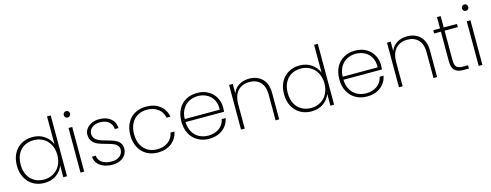

<svg xmlns="http://www.w3.org/2000/svg" viewBox="-24 -1495 5775 2256"><g transform="rotate(-15 2863.5 -367.0)"><path d="M54 -272Q54 -356 87.5 -419Q121 -482 180.5 -516Q240 -550 316 -550Q399 -550 460 -508.5Q521 -467 546 -401V-740H591V0H546V-144Q522 -77 462 -34.5Q402 8 316 8Q240 8 180.5 -26.5Q121 -61 87.5 -124.5Q54 -188 54 -272ZM546 -272Q546 -343 516.5 -397.5Q487 -452 436 -481.5Q385 -511 322 -511Q256 -511 206 -482.5Q156 -454 128 -400Q100 -346 100 -272Q100 -198 128 -144Q156 -90 206.5 -61Q257 -32 322 -32Q385 -32 436.5 -61.5Q488 -91 517 -145.5Q546 -200 546 -272Z M778 -664Q762 -664 751 -674.5Q740 -685 740 -703Q740 -720 751 -731Q762 -742 778 -742Q794 -742 805 -731Q816 -720 816 -703Q816 -685 805 -674.5Q794 -664 778 -664ZM800 -543V0H755V-543Z M1146 8Q1055 8 997.5 -32Q940 -72 933 -146H979Q984 -93 1027.5 -62Q1071 -31 1146 -31Q1208 -31 1244.5 -62.5Q1281 -94 1281 -140Q1281 -172 1261.5 -192.5Q1242 -213 1213 -224Q1184 -235 1134 -248Q1074 -264 1037 -279.5Q1000 -295 974 -326Q948 -357 948 -409Q948 -447 971 -479.5Q994 -512 1035 -531Q1076 -550 1128 -550Q1213 -550 1265.5 -507.5Q1318 -465 1322 -390H1277Q1274 -444 1235 -478Q1196 -512 1127 -512Q1069 -512 1031 -482Q993 -452 993 -409Q993 -371 1014.5 -347.5Q1036 -324 1067.5 -311.5Q1099 -299 1151 -285Q1208 -270 1242.5 -255.5Q1277 -241 1301 -213.5Q1325 -186 1325 -140Q1325 -98 1302 -64Q1279 -30 1238 -11Q1197 8 1146 8Z M1434 -272Q1434 -357 1467.5 -420Q1501 -483 1560.5 -516.5Q1620 -550 1697 -550Q1799 -550 1864.5 -499Q1930 -448 1946 -362H1899Q1886 -432 1831.5 -472Q1777 -512 1697 -512Q1637 -512 1588 -485.5Q1539 -459 1509.5 -404.5Q1480 -350 1480 -272Q1480 -193 1509.5 -139Q1539 -85 1588 -58Q1637 -31 1697 -31Q1777 -31 1831.5 -71Q1886 -111 1899 -181H1946Q1930 -96 1864 -44Q1798 8 1697 8Q1620 8 1560.5 -26Q1501 -60 1467.5 -123.5Q1434 -187 1434 -272Z M2572 -308Q2572 -272 2570 -254H2101Q2103 -181 2133 -131Q2163 -81 2212 -56Q2261 -31 2319 -31Q2399 -31 2453 -70.5Q2507 -110 2521 -178H2568Q2552 -95 2486 -43.5Q2420 8 2319 8Q2243 8 2183 -26Q2123 -60 2089 -123.5Q2055 -187 2055 -272Q2055 -357 2088.5 -420Q2122 -483 2182 -516.5Q2242 -550 2319 -550Q2397 -550 2454.5 -516.5Q2512 -483 2542 -427.5Q2572 -372 2572 -308ZM2527 -291Q2530 -363 2501.5 -413Q2473 -463 2424 -487.5Q2375 -512 2318 -512Q2261 -512 2212.5 -487.5Q2164 -463 2133.5 -413Q2103 -363 2101 -291Z M2953 -554Q3050 -554 3111 -494.5Q3172 -435 3172 -318V0H3128V-315Q3128 -412 3079 -463.5Q3030 -515 2946 -515Q2858 -515 2805.5 -459Q2753 -403 2753 -293V0H2708V-543H2753V-428Q2776 -489 2829.5 -521.5Q2883 -554 2953 -554Z M3303 -272Q3303 -356 3336.5 -419Q3370 -482 3429.5 -516Q3489 -550 3565 -550Q3648 -550 3709 -508.5Q3770 -467 3795 -401V-740H3840V0H3795V-144Q3771 -77 3711 -34.5Q3651 8 3565 8Q3489 8 3429.5 -26.5Q3370 -61 3336.5 -124.5Q3303 -188 3303 -272ZM3795 -272Q3795 -343 3765.5 -397.5Q3736 -452 3685 -481.5Q3634 -511 3571 -511Q3505 -511 3455 -482.5Q3405 -454 3377 -400Q3349 -346 3349 -272Q3349 -198 3377 -144Q3405 -90 3455.5 -61Q3506 -32 3571 -32Q3634 -32 3685.5 -61.5Q3737 -91 3766 -145.5Q3795 -200 3795 -272Z M4493 -308Q4493 -272 4491 -254H4022Q4024 -181 4054 -131Q4084 -81 4133 -56Q4182 -31 4240 -31Q4320 -31 4374 -70.5Q4428 -110 4442 -178H4489Q4473 -95 4407 -43.5Q4341 8 4240 8Q4164 8 4104 -26Q4044 -60 4010 -123.5Q3976 -187 3976 -272Q3976 -357 4009.5 -420Q4043 -483 4103 -516.5Q4163 -550 4240 -550Q4318 -550 4375.5 -516.5Q4433 -483 4463 -427.5Q4493 -372 4493 -308ZM4448 -291Q4451 -363 4422.5 -413Q4394 -463 4345 -487.5Q4296 -512 4239 -512Q4182 -512 4133.5 -487.5Q4085 -463 4054.5 -413Q4024 -363 4022 -291Z M4874 -554Q4971 -554 5032 -494.5Q5093 -435 5093 -318V0H5049V-315Q5049 -412 5000 -463.5Q4951 -515 4867 -515Q4779 -515 4726.5 -459Q4674 -403 4674 -293V0H4629V-543H4674V-428Q4697 -489 4750.5 -521.5Q4804 -554 4874 -554Z M5319 -504V-145Q5319 -85 5341 -62.5Q5363 -40 5419 -40H5480V0H5412Q5341 0 5307.5 -33.5Q5274 -67 5274 -145V-504H5192V-543H5274V-681H5319V-543H5480V-504Z M5622 -664Q5606 -664 5595 -674.5Q5584 -685 5584 -703Q5584 -720 5595 -731Q5606 -742 5622 -742Q5638 -742 5649 -731Q5660 -720 5660 -703Q5660 -685 5649 -674.5Q5638 -664 5622 -664ZM5644 -543V0H5599V-543Z"/></g></svg>

Font: Fz Poppins ExtLt
Style: Regular
Weight: 200
Designer: Ninad Kale (Devanagari), Jonny Pinhorn (Latin)
Foundry: Indian Type Foundry
Version: Vit hóa bi Vntype.Com & FontZin.Com